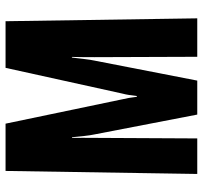

<svg xmlns="http://www.w3.org/2000/svg" viewBox="-40 -712 751 712"><g transform="rotate(-90 336.0 -355.5)"><path d="M47.4 0H179.2L181.2 -382.3Q181.2 -395 181.4 -423.3Q181.6 -451.7 181.2 -464.4H183.6Q184.6 -451.7 187.7 -423.3Q190.9 -395 193.8 -382.3L267.6 0H393.6L467.8 -381.3Q470.7 -394 474.1 -422.6Q477.5 -451.2 479 -464.8H481.4Q481 -451.2 480.7 -422.6Q480.5 -394 480.5 -381.3L481.9 0H624.5L613.8 -710.9H440.9L345.7 -278.8Q342.3 -266.1 340.1 -252Q337.9 -237.8 336.4 -224.1H333.5Q332 -237.8 329.6 -252Q327.1 -266.1 324.2 -278.3L233.9 -710.9H58.6Z"/></g></svg>

Font: Roboto Flex
Style: wght 700 wdth 25 opsz 34 GRAD 0.00 slnt 0.00 XTRA 468 XOPQ 96 YOPQ 79 YTLC 514 YTUC 712 YTAS 750 YTDE -203.00 YTFI 738
Weight: 700
Width: 1
Designer: Berlow after Robertson
Foundry: Google
Version: Version 3.100